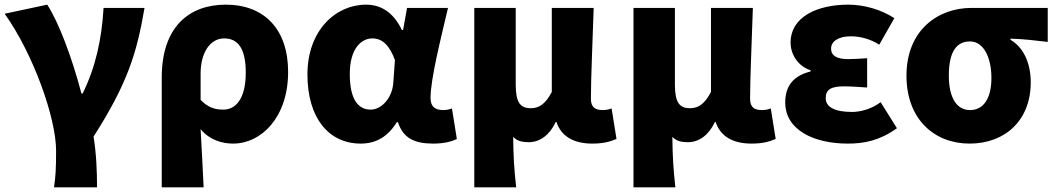

<svg xmlns="http://www.w3.org/2000/svg" viewBox="-23 -603 4535 825"><path d="M209 202H394C394 138 391 56 379 -16C526 -246 565 -376 598 -569H422C414 -434 388 -315 332 -201H327C285 -361 228 -509 180 -583L-3 -544C121 -370 218 -95 218 44C218 124 216 155 209 202Z M672 202H852C848 120 844 38 839 -48C878 -1 932 14 979 14C1099 14 1215 -98 1215 -294C1215 -477 1113 -583 947 -583C789 -583 672 -487 672 -270ZM937 -132C904 -132 872 -139 839 -174V-287C839 -378 881 -438 940 -438C1002 -438 1033 -391 1033 -291C1033 -177 989 -132 937 -132Z M1527 14C1593 14 1644 -16 1682 -78H1687C1709 -10 1757 14 1838 14C1885 14 1919 5 1940 -6L1919 -137C1906 -132 1893 -130 1882 -130C1850 -130 1827 -142 1827 -182C1827 -265 1872 -440 1902 -569H1726L1709 -474H1704C1667 -551 1613 -583 1550 -583C1418 -583 1298 -471 1298 -283C1298 -98 1388 14 1527 14ZM1570 -132C1515 -132 1480 -177 1480 -285C1480 -394 1529 -438 1577 -438C1623 -438 1652 -404 1674 -345L1667 -248C1663 -183 1617 -132 1570 -132Z M2015 202H2195C2186 124 2183 66 2182 -15C2200 4 2223 8 2249 8C2297 8 2339 -23 2365 -79H2368C2388 -18 2441 14 2522 14C2572 14 2600 5 2626 -6L2605 -137C2592 -132 2578 -130 2568 -130C2535 -130 2516 -141 2516 -179C2516 -269 2524 -439 2528 -569H2348V-208C2322 -158 2295 -138 2258 -138C2213 -138 2193 -162 2193 -239V-569H2015Z M2699 202H2879C2870 124 2867 66 2866 -15C2884 4 2907 8 2933 8C2981 8 3023 -23 3049 -79H3052C3072 -18 3125 14 3206 14C3256 14 3284 5 3310 -6L3289 -137C3276 -132 3262 -130 3252 -130C3219 -130 3200 -141 3200 -179C3200 -269 3208 -439 3212 -569H3032V-208C3006 -158 2979 -138 2942 -138C2897 -138 2877 -162 2877 -239V-569H2699Z M3620 14C3691 14 3757 1 3831 -52L3761 -164C3719 -132 3670 -122 3638 -122C3564 -122 3525 -143 3525 -181C3525 -219 3549 -232 3604 -232C3635 -232 3670 -229 3703 -227V-353C3677 -351 3646 -349 3622 -349C3574 -349 3548 -363 3548 -394C3548 -426 3581 -447 3632 -447C3674 -447 3718 -435 3755 -411L3820 -525C3763 -562 3690 -583 3622 -583C3492 -583 3374 -533 3374 -419C3374 -374 3402 -320 3460 -301V-296C3392 -279 3351 -239 3351 -163C3351 -45 3473 14 3620 14Z M4143 14C4297 14 4406 -87 4406 -249C4406 -333 4374 -400 4319 -432V-437C4378 -435 4417 -430 4479 -423V-569H4151C4008 -569 3872 -474 3872 -278C3872 -89 3993 14 4143 14ZM4145 -130C4088 -130 4054 -183 4054 -278C4054 -384 4089 -425 4145 -425C4204 -425 4237 -355 4237 -268C4237 -180 4203 -130 4145 -130Z"/></svg>

Font: Source Han Sans HK Heavy
Style: Regular
Weight: 900
Designer: Ryoko NISHIZUKA 西塚涼子 (kana, bopomofo & ideographs); Paul D. Hunt (Latin, Greek & Cyrillic); Sandoll Communications 산돌커뮤니
Foundry: Adobe
Version: Version 2.000;hotconv 1.0.107;makeotfexe 2.5.65593